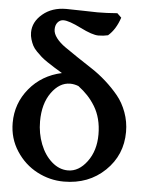

<svg xmlns="http://www.w3.org/2000/svg" viewBox="-54 -817 661 864"><g transform="rotate(5 276.0 -385.0)"><path d="M202.6 -720.7Q187 -720.7 176.5 -708.5Q166 -696.3 166 -676.3Q166 -657.2 181.4 -637.2Q196.8 -617.2 222.2 -599.6Q247.6 -582 280 -560.1Q312.5 -538.1 346.2 -516.4Q379.9 -494.6 412.4 -465.6Q444.8 -436.5 470.2 -405.5Q495.6 -374.5 511 -332.5Q526.4 -290.5 526.4 -244.6Q526.4 -140.1 452.4 -68.8Q378.4 2.4 266.6 2.4Q203.1 2.4 145.8 -27.6Q88.4 -57.6 51.5 -114.3Q14.6 -170.9 14.6 -241.2Q14.6 -329.1 70.3 -396.5Q126 -463.9 215.8 -483.4Q215.3 -483.4 211.9 -485.8Q189.5 -499.5 178.2 -506.3Q167 -513.2 147.7 -526.1Q128.4 -539.1 118.7 -547.9Q108.9 -556.6 95.9 -569.8Q83 -583 76.9 -595Q70.8 -606.9 66.2 -622.1Q61.5 -637.2 61.5 -653.3Q61.5 -701.2 103.8 -736.8Q146 -772.5 210.4 -772.5Q239.7 -772.5 287.1 -771Q334.5 -769.5 351.6 -769.5Q391.1 -769.5 440.9 -773.4L460 -754.9Q441.9 -700.2 407.7 -670.9Q387.2 -666 364.3 -666Q336.9 -666 282.2 -693.4Q227.5 -720.7 202.6 -720.7ZM403.8 -222.2Q403.8 -259.3 395.5 -291.3Q387.2 -323.2 371.6 -348.6Q356 -374 337.6 -393.6Q319.3 -413.1 294.9 -431.6Q275.9 -439 257.3 -439Q209 -439 172.9 -388.7Q136.7 -338.4 136.7 -258.3Q136.7 -204.1 155.5 -156Q174.3 -107.9 207.8 -78.6Q241.2 -49.3 280.8 -49.3Q329.6 -49.3 366.7 -99.1Q403.8 -148.9 403.8 -222.2Z"/></g></svg>

Font: Flanker
Style: Bold
Weight: 700
Designer: Flanker
Foundry: Flanker
Version: Version 2.021